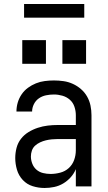

<svg xmlns="http://www.w3.org/2000/svg" viewBox="-20 -929 540 957"><path d="M202 8Q172 8 143 -1Q114 -10 93.5 -32Q73 -54 64.5 -83Q56 -112 56 -141Q56 -167 62.5 -192Q69 -217 84.5 -237Q100 -257 122 -270.5Q144 -284 168.5 -292Q193 -300 218 -303Q243 -306 269 -306H358V-355Q358 -376 351 -397Q344 -418 328 -432Q312 -446 291 -452Q270 -458 249 -458Q229 -458 209.5 -454Q190 -450 174 -439Q158 -428 149 -410Q140 -392 140 -373Q140 -373 140 -373Q140 -373 140 -373Q140 -373 140 -373Q140 -373 140 -373Q140 -373 140 -373Q140 -373 140 -373H62Q62 -373 62 -373Q62 -373 62 -373Q62 -396 68.5 -418Q75 -440 88 -459Q101 -478 119.5 -491.5Q138 -505 159 -513.5Q180 -522 203 -525Q226 -528 249 -528Q273 -528 297 -524.5Q321 -521 343 -511Q365 -501 383.5 -485Q402 -469 414 -448Q426 -427 431 -403Q436 -379 436 -355V0H358V-86Q349 -64 332.5 -45.5Q316 -27 295 -14.5Q274 -2 250 3Q226 8 202 8ZM232 -62Q256 -62 280.5 -68.5Q305 -75 323 -91.5Q341 -108 349.5 -131.5Q358 -155 358 -180V-236H269Q254 -236 238.5 -234.5Q223 -233 208.5 -229.5Q194 -226 180 -219.5Q166 -213 155 -203Q144 -193 139 -178.5Q134 -164 134 -149Q134 -131 141 -113Q148 -95 162 -83Q176 -71 194.5 -66.5Q213 -62 232 -62ZM291 -611V-729H409V-611ZM91 -611V-729H209V-611ZM100 -841V-909H400V-841Z"/></svg>

Font: Iosevka SS04
Style: Regular
Weight: 400
Monospace: yes
Designer: Belleve Invis
Foundry: Belleve Invis
Version: Version 19.0.0; ttfautohint (v1.8.4)